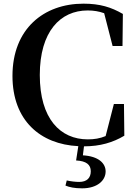

<svg xmlns="http://www.w3.org/2000/svg" viewBox="-20 -779 742 1047"><path d="M395 96C451 99 475 119 475 155C475 191 454 213 412 213C391 213 367 210 344 205L337 233C359 242 386 248 428 248C511 248 556 205 556 156C556 111 517 73 432 68L438 19C526 19 596 -2 658 -39L656 -212H601L556 -37C525 -24 494 -19 459 -19C309 -19 197 -131 197 -370C197 -607 309 -722 458 -722C491 -722 520 -717 548 -707L594 -528H648L650 -703C586 -740 525 -759 435 -759C219 -759 48 -622 48 -365C48 -122 200 8 407 18Z"/></svg>

Font: Noto Serif KR
Style: Bold
Weight: 700
Designer: Ryoko NISHIZUKA 西塚涼子 (kana & ideographs); Frank Grießhammer (Latin, Greek & Cyrillic); Wenlong ZHANG 张文龙 (bopomofo); San
Foundry: Adobe
Version: Version 2.001;hotconv 1.1.0;makeotfexe 2.6.0